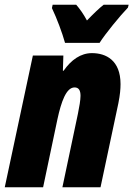

<svg xmlns="http://www.w3.org/2000/svg" viewBox="-33 -786 560 806"><path d="M240 -606H385C408 -643 472 -721 504 -754L507 -766H402C384 -752 361 -730 332 -700C317 -728 301 -750 287 -766H188L185 -752C206 -708 228 -649 240 -606ZM-13 0H148L208 -285C224 -359 245 -419 280 -419C298 -419 305 -406 305 -384C305 -366 300 -337 294 -308L229 0H389L464 -353C471 -388 473 -413 473 -433C473 -533 412 -563 353 -563C306 -563 266 -535 234 -489H231L233 -553H105Z"/></svg>

Font: Noto Sans ExtraCondensed Black
Style: Italic
Weight: 900
Width: 2
Italic angle: -12°
Designer: Monotype Design Team
Foundry: Monotype Imaging Inc.
Version: Version 2.013